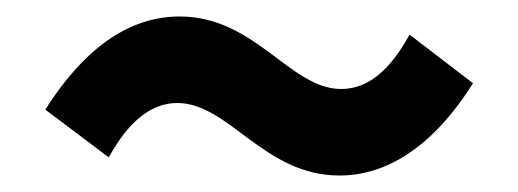

<svg xmlns="http://www.w3.org/2000/svg" viewBox="-20 -491 629 233"><path d="M392 -278C446 -278 503 -309 554 -390L477 -449C453 -405 426 -383 394 -383C332 -383 290 -471 198 -471C143 -471 87 -440 35 -358L112 -300C136 -344 164 -366 195 -366C258 -366 300 -278 392 -278Z"/></svg>

Font: Noto Sans HK
Style: Bold
Weight: 700
Designer: Ryoko NISHIZUKA 西塚涼子 (kana, bopomofo & ideographs); Paul D. Hunt (Latin, Greek & Cyrillic); Sandoll Communications 산돌커뮤니
Foundry: Adobe
Version: Version 2.002;hotconv 1.0.116;makeotfexe 2.5.65601